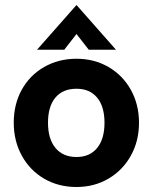

<svg xmlns="http://www.w3.org/2000/svg" viewBox="-20 -738 611 768"><path d="M35 -247Q35 -321 67 -379Q99 -437 156.5 -470Q214 -503 286 -503Q357 -503 414 -470Q471 -437 503.5 -378.5Q536 -320 536 -247Q536 -174 503.5 -115.5Q471 -57 414 -23.5Q357 10 286 10Q214 10 157 -23Q100 -56 67.5 -115Q35 -174 35 -247ZM398 -247Q398 -312 368.5 -347.5Q339 -383 286 -383Q231 -383 201.5 -347.5Q172 -312 172 -247Q172 -182 202 -146Q232 -110 286 -110Q339 -110 368.5 -146Q398 -182 398 -247ZM286 -718 444 -539H335L286 -602L237 -539H128Z"/></svg>

Font: Hanken Grotesk ExtraBold
Style: Regular
Weight: 800
Designer: Alfredo Marco Pradil
Foundry: Hanken Design Co.
Version: Version 3.014